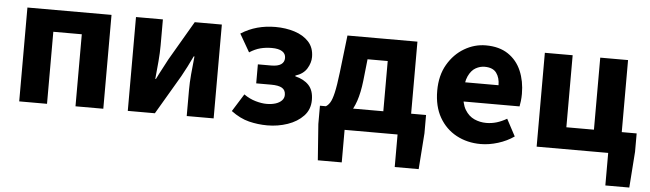

<svg xmlns="http://www.w3.org/2000/svg" viewBox="-45 -674 3421 1011"><g transform="rotate(5 1665.5 -168.0)"><path d="M64.7 0V-496.1H509.2V0H362.2V-380.8H211.7V0Z M638.6 0V-496H780.8V-358.4Q780.8 -320.1 777 -274.7Q773.2 -229.3 768.2 -180.3H771.6Q783.9 -206 800.3 -236.3Q816.6 -266.7 827.9 -288.7L949.1 -496H1092.4V0H950.1V-138.1Q950.1 -175.5 954 -220.9Q957.9 -266.2 963.4 -316.2H959.4Q947.5 -290.2 931.7 -259.5Q915.9 -228.8 903.6 -206.9L781.8 0Z M1377 12Q1327.4 12 1279.9 0.3Q1232.3 -11.4 1184.5 -46.9L1242.6 -139.9Q1272.9 -118.7 1305 -109.6Q1337.1 -100.4 1363.1 -100.4Q1389.7 -100.4 1410.4 -106.9Q1431 -113.5 1443 -125.9Q1455.1 -138.3 1455.1 -155.8Q1455.1 -181.1 1436.5 -192.2Q1418 -203.3 1378.6 -203.3H1299.6V-303.8H1369.7Q1405 -303.8 1422.1 -315.7Q1439.3 -327.6 1439.3 -349.5Q1439.3 -372.2 1420.3 -384.2Q1401.3 -396.1 1365.6 -396.1Q1333.7 -396.1 1305.3 -388.8Q1276.9 -381.4 1247.9 -362.6L1193.4 -457.2Q1234.2 -483.3 1279.7 -495.7Q1325.1 -508 1375.4 -508Q1429.2 -508 1476.1 -493.3Q1523 -478.5 1551.7 -447.4Q1580.4 -416.2 1580.4 -366.9Q1580.4 -336.2 1561.8 -305.7Q1543.1 -275.1 1501.6 -262.2V-258.2Q1547.7 -247.1 1573.5 -219.5Q1599.3 -191.8 1599.3 -141.4Q1599.3 -91.1 1567.1 -57.1Q1534.8 -23 1483.8 -5.5Q1432.7 12 1377 12Z M1784.6 0V172H1658.1L1644.2 -18.6V-115.3H2205.1V-18.6L2191.2 172H2064.6V0ZM1979.2 -43V-380.8H1872.6L1860.1 -265.8Q1852.9 -203 1837.9 -158.6Q1822.9 -114.2 1800.3 -86.1Q1777.8 -58 1749.2 -44.4Q1720.5 -30.8 1687 -29.8L1675.4 -115.3Q1687.1 -121.7 1697.3 -137.8Q1707.5 -153.9 1716.2 -191.4Q1724.9 -228.9 1733.2 -299.1L1756.3 -496.1H2126.2V-43Z M2504.4 12Q2433.1 12 2375.9 -18.8Q2318.8 -49.6 2285.6 -107.6Q2252.5 -165.7 2252.5 -248.2Q2252.5 -328.8 2286.4 -386.9Q2320.2 -444.9 2373.9 -476.5Q2427.6 -508 2487.2 -508Q2558.2 -508 2605.1 -476.6Q2652.1 -445.2 2675.1 -391.3Q2698.2 -337.4 2698.2 -270Q2698.2 -250.6 2696.1 -232.6Q2694.1 -214.5 2691.6 -203.3H2366.5L2365.4 -304.7H2571.6Q2571.6 -344.3 2552.9 -369.7Q2534.2 -395.2 2490.4 -395.2Q2466.3 -395.2 2443.1 -382.2Q2420 -369.1 2405 -337Q2390 -305 2391.2 -248.2Q2392.3 -191.9 2411.7 -159.9Q2431.2 -127.9 2461.1 -114.6Q2491 -101.3 2524 -101.3Q2552.6 -101.3 2579.4 -109.4Q2606.2 -117.6 2632.4 -133L2680.2 -43.4Q2642.8 -17.1 2595.7 -2.6Q2548.6 12 2504.4 12Z M3177.9 172V0H2799.7V-496.1H2946.7V-115.3H3092.5V-496.1H3239.5V-115.3H3318.3V-18.6L3304.5 172Z"/></g></svg>

Font: Source Sans 3 VF
Style: Regular
Weight: 200
Designer: Paul D. Hunt
Foundry: Adobe
Version: Version 3.046;hotconv 1.0.118;makeotfexe 2.5.65603